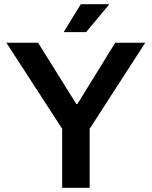

<svg xmlns="http://www.w3.org/2000/svg" viewBox="-20 -888 717 908"><path d="M274 0V-279L10 -686H160L341 -396H346L525 -686H667L404 -279V0ZM281 -736 362 -868H494L495 -865L387 -736Z"/></svg>

Font: Archivo SemiBold
Style: Regular
Weight: 600
Designer: Hector Gatti
Foundry: Omnibus-Type
Version: Version 2.001